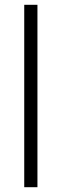

<svg xmlns="http://www.w3.org/2000/svg" viewBox="-20 -780 256 800"><path d="M136 0H81V-760H136Z"/></svg>

Font: Noto Sans Georgian SemiCondensed Light
Style: Regular
Weight: 300
Width: 4
Designer: Monotype Design Team, Akaki Razmadze
Foundry: Google LLC
Version: Version 2.005; ttfautohint (v1.8.4.7-5d5b)